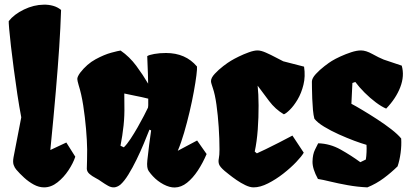

<svg xmlns="http://www.w3.org/2000/svg" viewBox="-20 -808 1800 838"><path d="M172.4 9.8Q149.9 9.8 127.4 -2.4Q105 -14.6 85.4 -32.5Q65.9 -50.3 51.3 -67.4Q43.9 -75.7 39.6 -88.1Q35.2 -100.6 39.1 -121.6L72.8 -295.9Q64 -341.8 55.7 -396.7Q47.4 -451.7 40.3 -506.1Q33.2 -560.5 27.8 -606.4Q22.5 -652.3 20 -681.9Q17.6 -711.4 18.1 -715.8Q41.5 -745.6 84.5 -766.4Q127.4 -787.1 170.9 -787.6Q191.9 -788.1 211.4 -782.7Q231 -777.3 246.6 -764.6Q244.1 -687.5 238.5 -602.5Q232.9 -517.6 223.6 -409.4Q214.4 -301.3 199.7 -153.3L269.5 -186L308.6 -124Q299.3 -95.7 278.8 -64.7Q258.3 -33.7 230.7 -12Q203.1 9.8 172.4 9.8Z M742.7 10.3Q720.2 10.7 693.8 -3.2Q667.5 -17.1 647.5 -38.6Q638.2 -48.3 628.9 -61.5Q619.6 -74.7 623 -107.4Q627 -144.5 630.9 -175.3Q634.8 -206.1 639.6 -238.8L632.3 -242.2Q622.1 -216.3 607.7 -181.6Q593.3 -147 575.9 -111.3Q558.6 -75.7 540.5 -46.4Q522.5 -17.1 505.4 -2Q491.7 8.8 478 9.8Q464.8 10.3 451.7 2.9Q438.5 -4.4 423.8 -14.6Q412.1 -23.4 397 -31.2Q381.8 -39.1 370.6 -48.8Q359.4 -58.6 358.9 -71.3Q358.9 -81.5 359.9 -108.9Q360.8 -136.2 360.4 -155.8Q359.9 -194.3 355.5 -245.4Q351.1 -296.4 343.3 -347.4Q335.4 -398.4 323.2 -436.5Q317.4 -456.5 317.4 -463.4Q317.4 -473.1 329.6 -490.2Q359.4 -528.8 397.2 -549.3Q435.1 -569.8 466.1 -578.1Q497.1 -586.4 506.3 -587.4Q545.4 -560.5 575 -520.5Q604.5 -480.5 626.5 -442.9Q626 -486.3 624.3 -518.8Q622.6 -551.3 622.6 -563Q630.4 -568.4 653.3 -572.5Q676.3 -576.7 704.6 -576.7Q790 -576.7 839.8 -517.6Q840.8 -508.3 837.2 -478.8Q833.5 -449.2 825.9 -407.7Q818.4 -366.2 807.4 -319.6Q796.4 -272.9 783.4 -228.5Q770.5 -184.1 755.9 -149.9L840.3 -194.8L881.8 -135.7Q865.2 -96.7 843.5 -63.7Q821.8 -30.8 796.4 -10.5Q771 9.8 742.7 10.3ZM520.5 -165Q534.2 -178.2 549.8 -201.9Q565.4 -225.6 580.6 -252.2Q595.7 -278.8 607.9 -302.2Q620.1 -325.7 626 -338.4Q627 -348.1 627 -348.6Q627 -349.1 627 -353Q627 -356.9 627 -377.4Q597.7 -384.8 571.8 -389.6Q545.9 -394.5 522.5 -399.9L522.9 -347.7Q523.9 -303.2 519.3 -259.8Q514.6 -216.3 505.9 -171.9Z M1086.9 9.8Q1070.8 9.8 1051 0.2Q1031.2 -9.3 1012.5 -22.2Q993.7 -35.2 979.5 -46.6Q965.3 -58.1 960.4 -62Q939.9 -79.6 936 -91.1Q932.1 -102.5 935.1 -116.5Q938 -130.4 938 -155.8Q938 -201.2 934.6 -252.9Q931.2 -304.7 924.8 -350.6Q918.5 -396.5 908.7 -424.3Q905.3 -434.6 903.1 -441.9Q900.9 -449.2 900.9 -454.1Q900.9 -468.3 917.5 -486.1Q934.1 -503.9 954.8 -519.8Q975.6 -535.6 988.3 -543Q1001 -550.8 1022.5 -561.3Q1043.9 -571.8 1066.4 -579.8Q1088.9 -587.9 1104 -587.9Q1118.7 -587.9 1140.4 -578.4Q1162.1 -568.8 1183.1 -557.6Q1204.1 -546.4 1216.3 -540.5L1307.1 -517.1Q1313.5 -474.6 1304.4 -438Q1295.4 -401.4 1278.8 -373.5Q1262.2 -345.7 1245.1 -328.9Q1228 -312 1218.8 -309.1Q1181.6 -331.1 1154.5 -367.2Q1127.4 -403.3 1104.5 -434.1Q1108.4 -398.9 1108.6 -347.7Q1108.9 -296.4 1105 -242.9Q1101.1 -189.5 1091.8 -146.5L1101.1 -138.7Q1112.8 -143.6 1139.2 -156.5Q1165.5 -169.4 1197.3 -185.5Q1229 -201.7 1256.3 -216.3L1305.7 -141.6Q1296.9 -126 1272.9 -100.8Q1249 -75.7 1216.6 -50.3Q1184.1 -24.9 1149.9 -7.6Q1115.7 9.8 1086.9 9.8Z M1583.5 9.8Q1539.6 7.8 1497.6 0.2Q1455.6 -7.3 1421.6 -15.6Q1387.7 -23.9 1367.7 -26.9Q1343.3 -71.3 1344 -103Q1344.7 -134.8 1354.7 -154.5Q1364.7 -174.3 1368.7 -182.6Q1420.4 -181.2 1466.6 -155.3Q1512.7 -129.4 1552.7 -100.1L1576.7 -111.8Q1579.1 -126 1579.8 -144Q1580.6 -162.1 1579.6 -175.8Q1557.6 -182.1 1525.9 -193.8Q1494.6 -205.6 1459.2 -221.4Q1423.8 -237.3 1394.5 -255.1Q1365.2 -272.9 1352.1 -290Q1348.1 -304.7 1345.9 -328.4Q1343.8 -352.1 1342.8 -377.7Q1341.8 -403.3 1341.6 -423.6Q1341.3 -443.8 1341.3 -451.7Q1341.3 -466.3 1358.4 -484.9Q1375.5 -503.4 1396.5 -519.5Q1417.5 -535.6 1428.2 -542Q1443.4 -551.3 1466.3 -561.8Q1489.3 -572.3 1513.2 -580.1Q1537.1 -587.9 1555.7 -587.9Q1577.1 -587.9 1605.2 -572.3Q1633.3 -556.6 1654.8 -547.9L1733.4 -521.5Q1746.1 -477.1 1727.1 -427.5Q1708 -377.9 1665.5 -334Q1645.5 -342.3 1620.4 -361.1Q1595.2 -379.9 1571.3 -403.8Q1547.4 -427.7 1530.8 -450.2L1518.1 -445.8L1513.7 -355Q1530.8 -346.2 1561 -328.1Q1591.3 -310.1 1625.2 -288.1Q1659.2 -266.1 1688 -243.7Q1716.8 -221.2 1731 -203.6Q1732.9 -173.3 1728.5 -140.6Q1724.1 -107.9 1715.3 -82Q1687 -54.2 1654.8 -30.3Q1622.6 -6.3 1583.5 9.8Z"/></svg>

Font: Fruktur
Style: Regular
Weight: 400
Designer: Viktoriya Grabowska, Eben Sorkin
Foundry: Viktoriya Grabowska
Version: Version 1.008; ttfautohint (v1.8.4.7-5d5b)